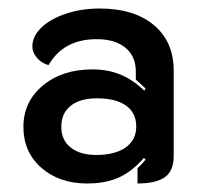

<svg xmlns="http://www.w3.org/2000/svg" viewBox="-20 -729 485 451"><path d="M35 -431Q35 -490 80.5 -528Q126 -566 197 -566Q233 -566 262.5 -554Q292 -542 319 -516L322 -521Q315 -528 299 -542V-561Q299 -597 274.5 -617Q250 -637 207 -637Q129 -637 94 -576Q77 -581 66.5 -593.5Q56 -606 56 -620Q56 -644 77.5 -664.5Q99 -685 135.5 -697Q172 -709 214 -709Q295 -709 341.5 -670Q388 -631 388 -563V-362Q388 -328 367.5 -313Q347 -298 303 -298V-334Q312 -342 322 -354L318 -358Q290 -326 259 -312Q228 -298 185 -298Q119 -298 77 -335Q35 -372 35 -431ZM300 -432Q300 -464 276 -481Q252 -498 208 -498Q168 -498 146 -480.5Q124 -463 124 -431Q124 -400 146 -382.5Q168 -365 206 -365Q250 -365 275 -382.5Q300 -400 300 -432Z"/></svg>

Font: K2D SemiBold
Style: Regular
Weight: 600
Designer: Katatrad Aksorn Co.,Ltd.
Foundry: Cadson Demak Co.,Ltd.
Version: Version 1.000; ttfautohint (v1.6)